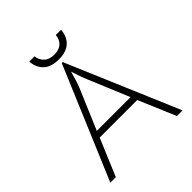

<svg xmlns="http://www.w3.org/2000/svg" viewBox="-227 -991 1135 1135"><g transform="rotate(-45 340.0 -423.5)"><path d="M335 -704H343L642 -1H595L496 -234H182L84 -1H38ZM375 -526Q363 -554 351.5 -588Q340 -622 338 -629L332 -609Q319 -559 305 -526L198 -274H480ZM205 -846H249Q253 -813 275.5 -791.5Q298 -770 340 -770Q380 -770 402.5 -791Q425 -812 427 -846H471Q467 -791 433.5 -761Q400 -731 339 -731Q275 -731 242 -762Q209 -793 205 -846Z"/></g></svg>

Font: Bellota Text Light
Style: Regular
Weight: 300
Designer: Kemie Guaida
Foundry: Kemie Guaida
Version: Version 4.001